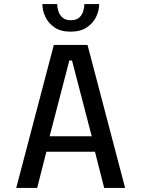

<svg xmlns="http://www.w3.org/2000/svg" viewBox="-20 -920 690 940"><path d="M592.5 0H490L445 -177H207L162 0H59.5L243.5 -700H408.5ZM319.5 -624 223 -253H429L332.5 -624ZM325.5 -765Q277.5 -765 247 -785.8Q216.5 -806.5 202 -837.8Q187.5 -869 187.5 -900H260Q260 -883.5 265.8 -865.2Q271.5 -847 286 -834Q300.5 -821 326.5 -821Q353.5 -821 367.8 -834Q382 -847 387.5 -865.2Q393 -883.5 393 -900H465.5Q465.5 -869 450.8 -837.8Q436 -806.5 405 -785.8Q374 -765 325.5 -765Z"/></svg>

Font: Trispace Thin
Style: Regular
Weight: 400
Version: Version 1.210